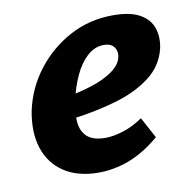

<svg xmlns="http://www.w3.org/2000/svg" viewBox="-59 -496 564 569"><g transform="rotate(-10 223.0 -212.0)"><path d="M195 14Q132 14 90.5 -13.5Q49 -41 33.5 -89.5Q18 -138 30 -201Q44 -267 85 -320.5Q126 -374 185.5 -406Q245 -438 316 -438Q368 -438 397 -421.5Q426 -405 435 -377Q444 -349 437 -317Q425 -266 382 -233.5Q339 -201 276 -183Q213 -165 141 -156L136 -223Q179 -230 216.5 -242Q254 -254 279.5 -272Q305 -290 310 -311Q313 -321 310.5 -331.5Q308 -342 299.5 -349Q291 -356 274 -356Q246 -356 223.5 -335Q201 -314 186 -281Q171 -248 162 -209Q154 -172 157 -143.5Q160 -115 178 -99.5Q196 -84 232 -84Q256 -84 286 -93.5Q316 -103 345 -123L379 -60Q350 -35 318.5 -18Q287 -1 255.5 6.5Q224 14 195 14Z"/></g></svg>

Font: Ysabeau Office ExtraBold
Style: Italic
Weight: 800
Italic angle: -12°
Designer: Christian Thalmann (Catharsis Fonts)
Version: Version 2.001;gftools[0.9.30]; featfreeze: tnum,lnum,ss02